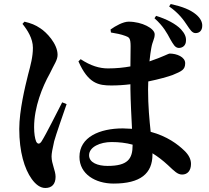

<svg xmlns="http://www.w3.org/2000/svg" viewBox="-20 -872 1040 957"><path d="M829 -676C844 -651 852 -634 871 -633C889 -633 907 -644 907 -670C908 -688 901 -705 882 -726C856 -753 810 -777 758 -793L750 -781C795 -741 813 -706 829 -676ZM912 -747C928 -723 938 -707 955 -707C976 -707 988 -722 988 -743C989 -760 980 -781 957 -800C928 -824 889 -839 831 -852L823 -840C873 -805 896 -771 912 -747ZM92 -753C117 -722 144 -680 144 -634C144 -589 133 -549 120 -500C105 -440 76 -321 76 -229C76 -115 102 -30 138 20C158 48 181 65 206 65C239 65 257 45 257 9C257 -22 237 -55 237 -92C237 -107 241 -128 250 -168C260 -204 293 -298 312 -353L290 -362C264 -312 210 -203 187 -167C177 -152 167 -153 160 -167C154 -182 150 -207 150 -238C150 -338 191 -439 228 -505C250 -552 267 -572 267 -599C267 -654 211 -712 181 -731C156 -748 135 -756 102 -764ZM641 -151V-149C641 -80 617 -45 516 -45C468 -45 424 -61 424 -98C424 -140 480 -164 536 -164C573 -164 608 -160 641 -151ZM533 -710C558 -706 584 -701 605 -693C623 -686 631 -684 631 -641L630 -541C597 -535 560 -531 518 -531C476 -531 432 -544 382 -577L371 -566C420 -455 471 -446 535 -446C566 -446 598 -448 630 -452V-429C631 -363 635 -289 638 -230L592 -232C477 -232 376 -189 376 -90C376 -4 456 43 546 43C680 43 740 -7 740 -102V-108C766 -92 791 -73 817 -49C850 -18 865 -2 888 -2C915 -2 932 -22 932 -55C932 -78 921 -100 899 -121C866 -153 813 -193 731 -215C725 -272 718 -342 718 -427L719 -466C773 -477 818 -490 840 -498C885 -517 903 -524 903 -557C903 -588 861 -605 826 -605C819 -605 793 -589 725 -566C728 -594 731 -617 734 -632C740 -668 751 -677 751 -701C751 -730 688 -764 621 -764C594 -764 556 -743 531 -725Z"/></svg>

Font: Noto Serif KR
Style: Bold
Weight: 700
Designer: Ryoko NISHIZUKA 西塚涼子 (kana & ideographs); Frank Grießhammer (Latin, Greek & Cyrillic); Wenlong ZHANG 张文龙 (bopomofo); San
Foundry: Adobe
Version: Version 2.001;hotconv 1.1.0;makeotfexe 2.6.0